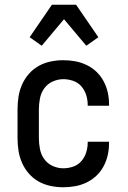

<svg xmlns="http://www.w3.org/2000/svg" viewBox="-20 -782 540 810"><path d="M247 8Q220 8 193.5 2.5Q167 -3 143.5 -16Q120 -29 102 -49.5Q84 -70 73 -95Q62 -120 58 -146.5Q54 -173 54 -200V-320Q54 -347 58 -373.5Q62 -400 73 -425Q84 -450 102 -470.5Q120 -491 143.5 -504Q167 -517 193.5 -522.5Q220 -528 247 -528Q272 -528 297 -523.5Q322 -519 345 -508Q368 -497 386.5 -479.5Q405 -462 417 -439.5Q429 -417 434.5 -392.5Q440 -368 440 -342V-336H350V-340Q350 -361 343.5 -381.5Q337 -402 323 -418Q309 -434 288.5 -441Q268 -448 247 -448Q224 -448 202 -438Q180 -428 166.5 -409Q153 -390 148.5 -366.5Q144 -343 144 -320V-200Q144 -177 148.5 -153.5Q153 -130 166.5 -111Q180 -92 202 -82Q224 -72 247 -72Q268 -72 288.5 -79Q309 -86 323 -102Q337 -118 343.5 -138.5Q350 -159 350 -180V-184H440V-178Q440 -152 434.5 -127.5Q429 -103 417 -80.5Q405 -58 386.5 -40.5Q368 -23 345 -12Q322 -1 297 3.5Q272 8 247 8ZM156 -589 105 -625 199 -762H301L395 -625L344 -589L250 -701Z"/></svg>

Font: Iosevka Medium
Style: Regular
Weight: 500
Monospace: yes
Designer: Belleve Invis
Foundry: Belleve Invis
Version: Version 32.5.0; ttfautohint (v1.8.4)